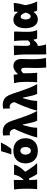

<svg xmlns="http://www.w3.org/2000/svg" viewBox="1551 -2377 1024 4166"><g transform="rotate(-90 2063.0 -294.0)"><path d="M42 0Q46.5 -52.5 49 -102.2Q51.5 -152 51.5 -214.5V-264.5Q51.5 -339.5 46.5 -392.8Q41.5 -446 34.5 -500.5L241.5 -506Q242 -445 241 -390.2Q240 -335.5 239 -290L269.5 -321.5Q304 -355.5 326 -405.5Q348 -455.5 356.5 -500.5H574.5Q563 -445 520.8 -381Q478.5 -317 418.5 -258.5L471.5 -176.5Q498 -135.5 531 -90.2Q564 -45 608 0H373.5Q355 -20 338.2 -50.5Q321.5 -81 307 -109.5L270 -182.5L238.5 -167Q239.5 -124.5 242.2 -84Q245 -43.5 248.5 0Z M876.5 14.5Q780.5 14.5 719.5 -22.8Q658.5 -60 629.8 -120.5Q601 -181 601 -251Q601 -326 631 -385.8Q661 -445.5 721.2 -480.5Q781.5 -515.5 872.5 -515.5Q966 -515.5 1026.8 -480.2Q1087.5 -445 1117 -385Q1146.5 -325 1146.5 -251Q1146.5 -175 1115.5 -114.8Q1084.5 -54.5 1024.2 -20Q964 14.5 876.5 14.5ZM876 -135.5Q915.5 -138.5 936 -170.5Q956.5 -202.5 956.5 -251Q956.5 -301 936 -330.5Q915.5 -360 876 -365Q834.5 -361.5 812.8 -330.8Q791 -300 791 -251Q791 -204 813.2 -171.2Q835.5 -138.5 876 -135.5ZM794.5 -559Q837 -672 865 -782.5L1054.5 -786.5Q1026.5 -728 991.5 -669.2Q956.5 -610.5 915.5 -561Z M1163 0Q1179 -68 1204 -141.2Q1229 -214.5 1256 -282.5Q1276 -333 1299.8 -387.8Q1323.5 -442.5 1349.5 -497Q1333.5 -551 1308.8 -573Q1284 -595 1251.5 -597Q1244 -597 1232.8 -593.8Q1221.5 -590.5 1211.5 -587.5L1205.5 -737.5Q1222.5 -740.5 1246 -743.8Q1269.5 -747 1297.5 -747Q1353 -743 1394.2 -725Q1435.5 -707 1467 -665.2Q1498.5 -623.5 1524.5 -547.5L1619 -272.5Q1642 -209 1660.2 -163Q1678.5 -117 1697 -79Q1715.5 -41 1739.5 0H1527Q1505.5 -43.5 1493 -91.5Q1480.5 -139.5 1471 -186L1446.5 -306.5H1432.5L1400 -184Q1387 -136.5 1381.2 -91Q1375.5 -45.5 1374 0Z M1745 0Q1761 -68 1786 -141.2Q1811 -214.5 1838 -282.5Q1858 -333 1881.8 -387.8Q1905.5 -442.5 1931.5 -497Q1915.5 -551 1890.8 -573Q1866 -595 1833.5 -597Q1826 -597 1814.8 -593.8Q1803.5 -590.5 1793.5 -587.5L1787.5 -737.5Q1804.5 -740.5 1828 -743.8Q1851.5 -747 1879.5 -747Q1935 -743 1976.2 -725Q2017.5 -707 2049 -665.2Q2080.5 -623.5 2106.5 -547.5L2201 -272.5Q2224 -209 2242.2 -163Q2260.5 -117 2279 -79Q2297.5 -41 2321.5 0H2109Q2087.5 -43.5 2075 -91.5Q2062.5 -139.5 2053 -186L2028.5 -306.5H2014.5L1982 -184Q1969 -136.5 1963.2 -91Q1957.5 -45.5 1956 0Z M2681 196.5Q2675 143 2673 84Q2671 25 2671 -28.5Q2671 -85 2673.2 -141.2Q2675.5 -197.5 2675.5 -254Q2675.5 -301 2664.8 -323.8Q2654 -346.5 2627 -346.5Q2613.5 -346.5 2592 -332.5Q2570.5 -318.5 2557 -301V-204Q2557 -149 2560 -100.8Q2563 -52.5 2567.5 0H2361Q2365 -52.5 2367.5 -102.2Q2370 -152 2370 -214.5V-264.5Q2370 -322.5 2363.8 -381Q2357.5 -439.5 2341 -500.5L2524 -509L2534 -425.5H2549Q2580 -464 2623.5 -489.8Q2667 -515.5 2710.5 -515.5Q2784 -515.5 2825 -471.5Q2866 -427.5 2866 -338Q2866 -291.5 2864 -246.2Q2862 -201 2862 -163V-72Q2862 4 2868.5 65.8Q2875 127.5 2887.5 192Z M2967 197.5Q2965 144.5 2964.5 92.2Q2964 40 2964 -22.5V-272.5Q2964 -345 2959 -396.5Q2954 -448 2947 -500.5L3156.5 -506Q3158 -453 3154.2 -402Q3150.5 -351 3150.5 -297V-242.5Q3150.5 -195.5 3161 -173Q3171.5 -150.5 3199.5 -150.5Q3212 -150.5 3233.5 -164.2Q3255 -178 3268.5 -195.5V-297Q3268.5 -351 3264.8 -399.5Q3261 -448 3255 -500.5H3459.5Q3463.5 -448 3459.5 -396.5Q3455.5 -345 3455.5 -272.5V-196.5Q3455.5 -152.5 3462.8 -103Q3470 -53.5 3493.5 0H3310Q3299.5 -19.5 3294.8 -38.8Q3290 -58 3288 -77.5H3273.5Q3249 -38.5 3213.8 -12Q3178.5 14.5 3148.5 14.5Q3152 103.5 3182.5 192Z M3729 14.5Q3662.5 14.5 3619 -23Q3575.5 -60.5 3554.2 -121Q3533 -181.5 3533 -250.5Q3533 -325 3552.5 -385Q3572 -445 3614 -480.2Q3656 -515.5 3722 -515.5Q3767.5 -515.5 3807.2 -494.2Q3847 -473 3878.5 -424.5H3891.5Q3893 -444.5 3893.5 -463Q3894 -481.5 3894.5 -500.5L4082.5 -508Q4078.5 -445.5 4065 -380Q4051.5 -314.5 4034 -259.5Q4043.5 -194.5 4063 -129.2Q4082.5 -64 4114 0H3916Q3905 -17.5 3899.5 -36.2Q3894 -55 3891 -73H3881Q3855 -32.5 3815.2 -9Q3775.5 14.5 3729 14.5ZM3794 -140Q3816.5 -142 3838.2 -167.8Q3860 -193.5 3872 -249.5Q3856 -303 3834 -330Q3812 -357 3790 -358Q3753.5 -356 3738.5 -325Q3723.5 -294 3723.5 -249Q3723.5 -207 3739.5 -174.8Q3755.5 -142.5 3794 -140Z"/></g></svg>

Font: Commissioner Flair ExtraBold
Style: Regular
Weight: 800
Designer: Kostas Bartsokas
Foundry: Kostas Bartsokas
Version: Version 1.000; ttfautohint (v1.8.3)